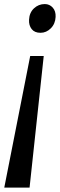

<svg xmlns="http://www.w3.org/2000/svg" viewBox="-22 -768 287 922"><path d="M120 133H-1.5L123 -499H188ZM245 -686.5Q243.5 -653.5 222 -632Q200.5 -610.5 172.5 -610.5Q144 -610.5 130 -628.5Q116 -646.5 117.5 -673Q119 -707 141 -727.8Q163 -748.5 193 -748.5Q216 -748.5 231.2 -731.5Q246.5 -714.5 245 -686.5Z"/></svg>

Font: Merriweather 36pt Medium
Style: Italic
Weight: 500
Italic angle: -7.8°
Version: Version 2.101